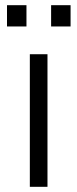

<svg xmlns="http://www.w3.org/2000/svg" viewBox="-20 -720 297 740"><path d="M95 0V-511H163V0ZM7 -618V-700H82V-618ZM177 -618V-700H252V-618Z"/></svg>

Font: Chivo ExtraLight
Style: Regular
Weight: 250
Designer: Hector Gatti
Foundry: Omnibus-Type
Version: Version 2.002